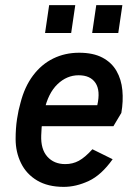

<svg xmlns="http://www.w3.org/2000/svg" viewBox="-20 -720 530 750"><path d="M229 10Q167 10 125 -15Q83 -40 62 -83Q41 -126 41 -177Q41 -219 46.5 -255Q52 -291 60 -318Q76 -381 109 -425Q142 -469 188 -491.5Q234 -514 289 -514Q344 -514 380 -495Q416 -476 435 -443Q454 -410 458 -367.5Q462 -325 454 -279L423 -227H123L133 -309H360Q373 -366 353 -396Q333 -426 287 -426Q241 -426 204.5 -391Q168 -356 153 -288Q149 -267 145.5 -246Q142 -225 141 -191Q139 -137 165 -108Q191 -79 235 -79Q264 -79 288 -92Q312 -105 341 -137L420 -98Q376 -36 326.5 -13Q277 10 229 10ZM340 -591 356 -700H458L442 -591ZM156 -591 172 -700H274L258 -591Z"/></svg>

Font: Finlandica Medium
Style: Italic
Weight: 500
Italic angle: -8°
Designer: Niklas Ekholm, Juho Hiilivirta, Jaakko Suomalainen
Foundry: Helsinki Type Studio
Version: Version 1.063